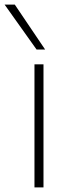

<svg xmlns="http://www.w3.org/2000/svg" viewBox="-77 -810 280 830"><path d="M72 0V-532H111V0ZM81 -596 -57 -790H-13L118 -596Z"/></svg>

Font: Georama ExtraCondensed Thin ExtraLight
Style: Regular
Weight: 250
Version: Version 1.001